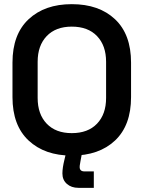

<svg xmlns="http://www.w3.org/2000/svg" viewBox="-20 -734 690 923"><path d="M40 -267V-433Q40 -569 117.5 -641.5Q195 -714 325 -714Q456 -714 533 -641.5Q610 -569 610 -433V-267Q610 -131 533 -58.5Q456 14 325 14Q195 14 117.5 -58.5Q40 -131 40 -267ZM490 -263V-437Q490 -515 446.5 -560.5Q403 -606 325 -606Q248 -606 204.5 -560.5Q161 -515 161 -437V-263Q161 -185 204.5 -139.5Q248 -94 325 -94Q403 -94 446.5 -139.5Q490 -185 490 -263ZM357 169Q323 169 301.5 150Q280 131 280 100Q280 86 282.5 69.5Q285 53 289 37L302 -18H378L367 40Q366 48 364.5 55Q363 62 363 69Q363 90 386 90H431V169Z"/></svg>

Font: Space Grotesk Frontify SemiBold
Style: Regular
Weight: 600
Designer: Florian Karsten
Version: Version 2.000